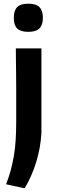

<svg xmlns="http://www.w3.org/2000/svg" viewBox="-20 -803 311 1043"><path d="M134 -630Q92 -630 73.5 -648Q55 -666 55 -706Q55 -746 73.5 -764.5Q92 -783 134 -783Q176 -783 194.5 -764Q213 -745 213 -706Q213 -668 194.5 -649Q176 -630 134 -630ZM13 198Q28 160 38 123Q48 86 55 46Q62 6 65 -40.5Q68 -87 68 -144Q68 -151 68 -177.5Q68 -204 68 -241Q68 -278 68 -321Q68 -364 67.5 -405.5Q67 -447 66.5 -482.5Q66 -518 66 -540H205V-79Q200 2 176.5 78Q153 154 114 220Z"/></svg>

Font: Encode Sans Normal
Style: SemiBold
Weight: 600
Designer: Pablo Impallari, Andres Torresi
Foundry: Pablo Impallari, Andres Torresi
Version: Version 1.000; ttfautohint (v1.00) -l 8 -r 50 -G 200 -x 14 -